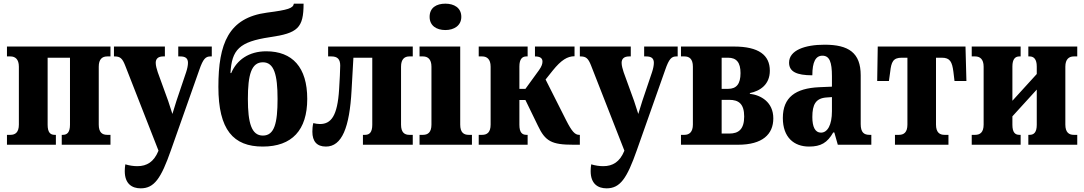

<svg xmlns="http://www.w3.org/2000/svg" viewBox="-20 -790 5918 1048"><path d="M18 0H285V-54H278C255 -54 240 -67 240 -109V-475H362V-109C362 -67 346 -54 323 -54H317V0H583V-54H565C538 -54 519 -67 519 -110V-426C519 -467 538 -482 565 -482H583V-536H18V-482H37C63 -482 83 -467 83 -426V-110C83 -67 63 -54 37 -54H18Z M748 238C822 238 859 184 913 30L1068 -409C1089 -470 1103 -482 1129 -482H1136V-536H953V-482H964C992 -482 1006 -472 1006 -447C1006 -433 1002 -414 996 -396L943 -239C935 -215 929 -194 921 -168C913 -194 906 -215 898 -239L841 -396C836 -412 830 -431 830 -447C830 -469 843 -482 871 -482H880V-536H602V-482H606C636 -482 648 -471 663 -433L845 32L844 35C820 93 782 117 730 117C709 117 688 114 664 107C662 120 661 132 661 144C661 214 701 238 748 238Z M1414 10C1574 10 1657 -80 1657 -250C1657 -423 1576 -510 1433 -510C1339 -510 1272 -463 1242 -391H1238C1245 -519 1286 -562 1453 -587C1605 -609 1637 -637 1637 -770H1584C1580 -745 1553 -736 1437 -721C1227 -693 1172 -552 1172 -316C1172 -81 1254 10 1414 10ZM1415 -50C1353 -50 1333 -118 1333 -250C1333 -382 1352 -450 1415 -450C1476 -450 1495 -382 1495 -250C1495 -118 1478 -50 1415 -50Z M1759 10C1846 10 1888 -93 1899 -298L1909 -475H2012V-109C2012 -67 1996 -54 1973 -54H1961V0H2233V-54H2214C2188 -54 2169 -67 2169 -110V-426C2169 -467 2188 -482 2214 -482H2233V-536H1771V-482H1789C1822 -482 1837 -467 1837 -432C1837 -417 1834 -341 1831 -303C1822 -156 1787 -113 1726 -113C1715 -113 1703 -115 1690 -118C1686 -101 1685 -85 1685 -71C1685 -19 1709 10 1759 10Z M2411 -626C2458 -626 2498 -650 2498 -698C2498 -748 2458 -770 2411 -770C2362 -770 2325 -748 2325 -698C2325 -650 2362 -626 2411 -626ZM2270 0H2556V-54H2538C2511 -54 2492 -67 2492 -110V-536H2270V-482H2289C2315 -482 2335 -467 2335 -426V-110C2335 -67 2315 -54 2289 -54H2270Z M2593 0H2860V-54H2853C2830 -54 2815 -67 2815 -109V-244H2848L2916 -104C2956 -19 2991 0 3109 0H3145V-54H3141C3118 -54 3101 -73 3070 -134L2958 -356L2997 -405C3043 -462 3077 -483 3116 -483V-536H2900V-482C2929 -482 2941 -472 2941 -454C2941 -442 2937 -428 2922 -407L2848 -305H2815V-427C2815 -467 2830 -482 2853 -482H2860V-536H2593V-482H2612C2638 -482 2658 -467 2658 -426V-110C2658 -67 2638 -54 2612 -54H2593Z M3291 238C3365 238 3402 184 3456 30L3611 -409C3632 -470 3646 -482 3672 -482H3679V-536H3496V-482H3507C3535 -482 3549 -472 3549 -447C3549 -433 3545 -414 3539 -396L3486 -239C3478 -215 3472 -194 3464 -168C3456 -194 3449 -215 3441 -239L3384 -396C3379 -412 3373 -431 3373 -447C3373 -469 3386 -482 3414 -482H3423V-536H3145V-482H3149C3179 -482 3191 -471 3206 -433L3388 32L3387 35C3363 93 3325 117 3273 117C3252 117 3231 114 3207 107C3205 120 3204 132 3204 144C3204 214 3244 238 3291 238Z M3697 0H4009C4142 0 4201 -57 4201 -144C4201 -233 4133 -271 4073 -278V-282C4127 -293 4182 -327 4182 -404C4182 -489 4122 -536 3986 -536H3697V-482H3716C3742 -482 3762 -469 3762 -426V-110C3762 -69 3742 -54 3716 -54H3697ZM3919 -305V-475H3954C4000 -475 4022 -449 4022 -391C4022 -332 4000 -305 3954 -305ZM3919 -61V-245H3961C4011 -245 4042 -224 4042 -154C4042 -84 4011 -61 3961 -61Z M4396 10C4461 10 4496 -11 4528 -67H4534L4553 0H4736V-54H4726C4696 -54 4678 -67 4678 -113V-379C4678 -502 4612 -546 4481 -546C4374 -546 4287 -516 4287 -448C4287 -399 4328 -379 4414 -379C4414 -452 4432 -486 4469 -486C4508 -486 4521 -451 4521 -374V-317L4451 -314C4322 -308 4253 -259 4253 -146C4253 -40 4314 10 4396 10ZM4461 -66C4429 -66 4414 -98 4414 -151C4414 -219 4432 -254 4492 -258L4521 -260V-183C4521 -108 4497 -66 4461 -66Z M4865 0H5157V-54H5135C5109 -54 5089 -67 5089 -110V-475H5121C5166 -475 5177 -452 5184 -398L5190 -348H5255L5250 -536H4771L4768 -348H4832L4839 -398C4845 -452 4855 -475 4902 -475H4933V-110C4933 -67 4913 -54 4887 -54H4865Z M5284 0H5551V-54H5544C5521 -54 5506 -67 5506 -109V-155L5639 -301V-109C5639 -67 5623 -54 5600 -54H5593V0H5860V-54H5841C5815 -54 5795 -67 5795 -110V-426C5795 -467 5815 -482 5841 -482H5860V-536H5593V-482H5600C5623 -482 5639 -467 5639 -427V-386L5506 -240V-427C5506 -467 5521 -482 5544 -482H5551V-536H5284V-482H5303C5329 -482 5349 -467 5349 -426V-110C5349 -67 5329 -54 5303 -54H5284Z"/></svg>

Font: Noto Serif Condensed ExtraBold
Style: Regular
Weight: 800
Width: 3
Designer: Monotype Design Team
Foundry: Monotype Imaging Inc.
Version: Version 2.013